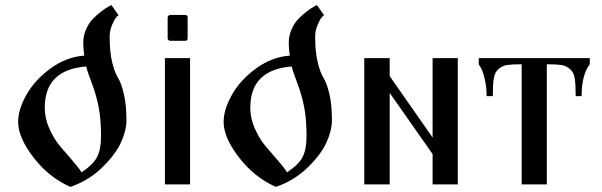

<svg xmlns="http://www.w3.org/2000/svg" viewBox="-20 -730 2383 760"><path d="M313.5 -509.8C266.6 -506.5 222.3 -489.7 180.7 -459.5C139 -429.2 107.1 -394.5 85 -355.5C62.8 -316.4 51.8 -280.3 51.8 -247.1C51.8 -206.1 72.1 -159.2 112.8 -106.4C153.5 -53.7 202.1 -15 258.8 9.8C307.6 -7.2 349.8 -33 385.3 -67.9C420.7 -102.7 445.5 -135.9 459.5 -167.5C473.5 -199.1 480.5 -227.2 480.5 -252C480.5 -294.3 477.1 -329.8 470.2 -358.4C463.4 -387 455.7 -408 447.3 -421.4C438.8 -434.7 431.2 -455.1 424.3 -482.4C417.5 -509.8 414.1 -543.6 414.1 -584C414.1 -600.9 417.3 -616.9 423.8 -631.8C430.3 -646.8 435.5 -656.4 439.5 -660.6C443.4 -664.9 446.6 -668 449.2 -669.9L420.9 -710L410.2 -704.1C402.3 -700.2 392.9 -694 381.8 -685.5C370.8 -677.1 359.7 -667.3 348.6 -656.2C337.6 -645.2 328.3 -631.2 320.8 -614.3C313.3 -597.3 309.6 -579.4 309.6 -560.5C309.6 -546.2 310.9 -529.3 313.5 -509.8ZM321.3 -466.8C324.5 -453.1 332 -430.8 343.8 -399.9C355.5 -369 364.4 -337.6 370.6 -305.7C376.8 -273.8 379.9 -235.4 379.9 -190.4C379.9 -155.9 374.7 -128.6 364.3 -108.4C353.8 -88.2 333.3 -68 302.7 -47.9C296.2 -58.9 283.9 -74.9 265.6 -95.7C247.4 -116.5 230.8 -135.9 215.8 -153.8C200.8 -171.7 187.3 -194.2 175.3 -221.2C163.2 -248.2 157.2 -275.7 157.2 -303.7C157.2 -404 211.9 -458.3 321.3 -466.8Z M654.3 -568.4H712.9C719.4 -568.4 722.7 -571.6 722.7 -578.1V-661.1C722.7 -667.6 719.4 -670.9 712.9 -670.9H654.3C651.7 -670.9 649.3 -669.9 647 -668C644.7 -666 643.6 -663.7 643.6 -661.1V-578.1C643.6 -575.5 644.7 -573.2 647 -571.3C649.3 -569.3 651.7 -568.4 654.3 -568.4ZM632.8 -500V0H732.4V-500Z M1127 -509.8C1080.1 -506.5 1035.8 -489.7 994.1 -459.5C952.5 -429.2 920.6 -394.5 898.4 -355.5C876.3 -316.4 865.2 -280.3 865.2 -247.1C865.2 -206.1 885.6 -159.2 926.3 -106.4C967 -53.7 1015.6 -15 1072.3 9.8C1121.1 -7.2 1163.2 -33 1198.7 -67.9C1234.2 -102.7 1259 -135.9 1272.9 -167.5C1286.9 -199.1 1293.9 -227.2 1293.9 -252C1293.9 -294.3 1290.5 -329.8 1283.7 -358.4C1276.9 -387 1269.2 -408 1260.7 -421.4C1252.3 -434.7 1244.6 -455.1 1237.8 -482.4C1231 -509.8 1227.5 -543.6 1227.5 -584C1227.5 -600.9 1230.8 -616.9 1237.3 -631.8C1243.8 -646.8 1249 -656.4 1252.9 -660.6C1256.8 -664.9 1260.1 -668 1262.7 -669.9L1234.4 -710L1223.6 -704.1C1215.8 -700.2 1206.4 -694 1195.3 -685.5C1184.2 -677.1 1173.2 -667.3 1162.1 -656.2C1151 -645.2 1141.8 -631.2 1134.3 -614.3C1126.8 -597.3 1123 -579.4 1123 -560.5C1123 -546.2 1124.3 -529.3 1127 -509.8ZM1134.8 -466.8C1138 -453.1 1145.5 -430.8 1157.2 -399.9C1168.9 -369 1177.9 -337.6 1184.1 -305.7C1190.3 -273.8 1193.4 -235.4 1193.4 -190.4C1193.4 -155.9 1188.2 -128.6 1177.7 -108.4C1167.3 -88.2 1146.8 -68 1116.2 -47.9C1109.7 -58.9 1097.3 -74.9 1079.1 -95.7C1060.9 -116.5 1044.3 -135.9 1029.3 -153.8C1014.3 -171.7 1000.8 -194.2 988.8 -221.2C976.7 -248.2 970.7 -275.7 970.7 -303.7C970.7 -404 1025.4 -458.3 1134.8 -466.8Z M1522.5 0V-362.3L1692.4 -120.1V0H1792V-500H1692.4V-185.5L1522.5 -428.7V-500H1421.9V0Z M2044.9 0H2144.5V-475.6C2170.6 -475.6 2189.8 -474.6 2202.1 -472.7C2214.5 -470.7 2225.7 -465.5 2235.8 -457C2245.9 -448.6 2252.3 -436.2 2254.9 -419.9C2257.5 -403.6 2258.8 -380.2 2258.8 -349.6H2282.2C2282.2 -405.6 2293 -447.6 2314.5 -475.6V-500H1875V-475.6L1882.8 -462.9C1888 -454.4 1893.2 -439.6 1898.4 -418.5C1903.6 -397.3 1906.2 -374.3 1906.2 -349.6H1930.7C1930.7 -380.2 1932 -403.6 1934.6 -419.9C1937.2 -436.2 1943.5 -448.6 1953.6 -457C1963.7 -465.5 1974.9 -470.7 1987.3 -472.7C1999.7 -474.6 2018.9 -475.6 2044.9 -475.6Z"/></svg>

Font: TriodPostnaja
Style: Medium
Weight: 500
Version: 20110805; ttfautohint (v0.96) -l 8 -r 50 -G 200 -x 14 -w "G"